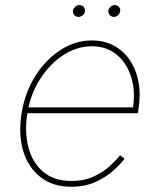

<svg xmlns="http://www.w3.org/2000/svg" viewBox="-20 -710 612 742"><path d="M255.4 11.7Q183.6 11.7 136 -25.9Q88.4 -63.5 69.3 -127.9Q50.3 -192.4 63.5 -272.9Q76.7 -353 116.7 -416.5Q156.7 -480 213.9 -516.8Q271 -553.7 335 -553.7Q383.3 -553.7 420.7 -533.4Q458 -513.2 482.4 -476.6Q506.8 -439.9 515.6 -390.9Q524.4 -341.8 514.6 -284.2L512.7 -272.5H75.2L78.6 -294.9H504.4L492.7 -286.1Q504.4 -354.5 487.5 -410.2Q470.7 -465.8 431.4 -498.5Q392.1 -531.2 334.5 -531.2Q277.8 -531.2 225.6 -497.6Q173.3 -463.9 136 -406.2Q98.6 -348.6 86.4 -276.4L85.9 -273.4Q74.2 -201.7 89.4 -142.1Q104.5 -82.5 146.2 -46.6Q188 -10.7 255.9 -10.7Q307.1 -10.7 344.5 -28.8Q381.8 -46.9 406.7 -70.3Q431.6 -93.8 444.3 -109.9L461.4 -96.2Q445.8 -75.7 417.5 -50.3Q389.2 -24.9 348.6 -6.6Q308.1 11.7 255.4 11.7ZM283.7 -644.5Q272.9 -645 266.6 -652.6Q260.3 -660.2 262.2 -670.9Q264.2 -678.2 271.2 -684.3Q278.3 -690.4 286.6 -690.4Q297.4 -690.4 303.5 -683.1Q309.6 -675.8 308.1 -665Q307.1 -657.2 299.6 -651.1Q292 -645 283.7 -644.5ZM420.4 -644.5Q409.7 -645 403.3 -653.1Q397 -661.1 398.9 -670.9Q400.4 -677.7 407.5 -684.1Q414.6 -690.4 423.3 -690.4Q433.6 -690.4 440.2 -682.9Q446.8 -675.3 443.8 -665Q441.9 -656.2 435.3 -650.6Q428.7 -645 420.4 -644.5Z"/></svg>

Font: Inter Tight Thin
Style: Italic
Weight: 250
Italic angle: -9.39999°
Designer: Rasmus Andersson
Foundry: rsms
Version: Version 3.004